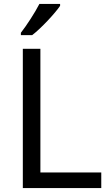

<svg xmlns="http://www.w3.org/2000/svg" viewBox="-20 -964 564 984"><path d="M288 -934V-944H182C159 -899 116 -833 87 -796V-784H145C192 -820 263 -897 288 -934ZM97 0H499V-80H187V-714H97Z"/></svg>

Font: Noto Sans Cuneiform
Style: Regular
Weight: 400
Designer: Monotype Design Team
Foundry: Monotype Imaging Inc.
Version: Version 2.001